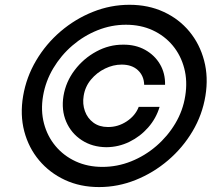

<svg xmlns="http://www.w3.org/2000/svg" viewBox="-20 -758 908 790"><path d="M241.2 -363.3Q251 -421.9 287.4 -469.7Q323.7 -517.6 376.5 -546.1Q429.2 -574.7 487.3 -574.2Q537.6 -574.7 576.9 -553Q616.2 -531.2 638.2 -493.9Q660.2 -456.5 659.2 -409.2H573.2Q572.3 -445.8 547.6 -469Q522.9 -492.2 480.5 -492.2Q445.8 -492.2 412.1 -475.8Q378.4 -459.5 354.2 -430.4Q330.1 -401.4 324.2 -363.3Q318.8 -330.6 329.3 -301Q339.8 -271.5 364.3 -253.4Q388.7 -235.4 423.8 -235.4Q465.3 -234.9 501.2 -258.5Q537.1 -282.2 550.8 -318.4H636.7Q622.6 -271 589.8 -233.6Q557.1 -196.3 512.7 -174.6Q468.3 -152.8 418 -152.3Q359.9 -152.8 316.4 -181.2Q272.9 -209.5 252.4 -257.3Q231.9 -305.2 241.2 -363.3ZM387.7 11.7Q310.1 11.7 247.1 -17.6Q184.1 -46.9 140.9 -98.4Q97.7 -149.9 79.8 -217.8Q62 -285.6 75.2 -363.3Q88.4 -440.9 128.7 -509Q168.9 -577.1 229.2 -628.7Q289.6 -680.2 362.3 -709.2Q435.1 -738.3 512.7 -738.3Q590.3 -738.3 653.3 -709.2Q716.3 -680.2 759 -628.7Q801.8 -577.1 819.8 -509Q837.9 -440.9 825.2 -363.3Q812.5 -285.6 772.2 -217.8Q731.9 -149.9 671.6 -98.4Q611.3 -46.9 538.3 -17.6Q465.3 11.7 387.7 11.7ZM401.4 -71.3Q462.4 -71.3 519.3 -94Q576.2 -116.7 623 -157Q669.9 -197.3 701.4 -250.2Q732.9 -303.2 742.2 -363.3Q752 -424.3 738 -477.3Q724.1 -530.3 690.7 -570.6Q657.2 -610.8 608.2 -633.5Q559.1 -656.2 498 -656.2Q438 -656.2 381.3 -633.5Q324.7 -610.8 277.8 -570.6Q231 -530.3 199.2 -477.1Q167.5 -423.8 157.2 -363.3Q147 -303.2 160.9 -250.2Q174.8 -197.3 208.5 -157Q242.2 -116.7 291.5 -94Q340.8 -71.3 401.4 -71.3Z"/></svg>

Font: Inter Tight
Style: Italic
Weight: 400
Italic angle: -9.39999°
Designer: Rasmus Andersson
Foundry: rsms
Version: Version 3.002